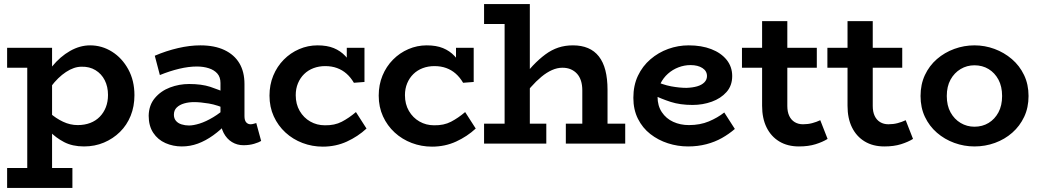

<svg xmlns="http://www.w3.org/2000/svg" viewBox="-20 -706 5111 944"><path d="M393 14Q336 14 295 -7.5Q254 -29 224.5 -60Q195 -91 172 -118V-205Q195 -177 225 -150.5Q255 -124 290 -107.5Q325 -91 362 -91Q396 -91 423.5 -101.5Q451 -112 470.5 -132Q490 -152 500.5 -179Q511 -206 511 -239Q511 -280 495 -311.5Q479 -343 449.5 -361Q420 -379 381 -378Q344 -378 304.5 -352Q265 -326 230.5 -280Q196 -234 173 -173V-265Q196 -330 236 -379Q276 -428 324.5 -455.5Q373 -483 423 -483Q481 -483 530.5 -452Q580 -421 610.5 -365.5Q641 -310 641 -238Q641 -183 622.5 -137Q604 -91 570 -57.5Q536 -24 491 -5Q446 14 393 14ZM15 218V120H336V218ZM114 189V-471H236V189ZM15 -373V-471H230V-373Z M1177 8Q1146 8 1120.5 -7.5Q1095 -23 1079.5 -52.5Q1064 -82 1064 -124V-298Q1064 -327 1048.5 -344.5Q1033 -362 1006.5 -370.5Q980 -379 948 -379Q908 -379 861.5 -368Q815 -357 766 -337L741 -432Q797 -456 855 -469.5Q913 -483 965 -483Q1035 -483 1083.5 -460Q1132 -437 1157 -395Q1182 -353 1182 -293V-135Q1182 -114 1190.5 -104.5Q1199 -95 1212 -95Q1220 -95 1227.5 -97.5Q1235 -100 1240 -101L1264 -13Q1253 -6 1229.5 1Q1206 8 1177 8ZM874 14Q831 14 793.5 -2.5Q756 -19 733.5 -53Q711 -87 711 -137Q712 -189 741.5 -224Q771 -259 816 -276Q861 -293 910 -293Q971 -293 1014 -279Q1057 -265 1102 -244V-166Q1049 -190 1007 -197Q965 -204 934 -204Q908 -204 885.5 -197.5Q863 -191 849 -177.5Q835 -164 835 -142Q835 -124 845 -112Q855 -100 872.5 -94.5Q890 -89 909 -89Q931 -89 961.5 -98.5Q992 -108 1028 -129.5Q1064 -151 1102 -186L1099 -103Q1065 -67 1028 -40.5Q991 -14 953 0Q915 14 874 14Z M1567 15Q1515 15 1467.5 -3Q1420 -21 1383.5 -54.5Q1347 -88 1326 -134Q1305 -180 1305 -236Q1305 -289 1323.5 -334Q1342 -379 1375 -412.5Q1408 -446 1451 -464.5Q1494 -483 1541 -483Q1588 -483 1621 -469.5Q1654 -456 1678 -430.5Q1702 -405 1722 -369L1685 -376V-471H1772V-303L1720 -299Q1704 -326 1683.5 -344Q1663 -362 1637 -371.5Q1611 -381 1579 -381Q1548 -381 1521.5 -371Q1495 -361 1475.5 -342Q1456 -323 1445 -296.5Q1434 -270 1434 -238Q1434 -194 1453.5 -160.5Q1473 -127 1505.5 -108.5Q1538 -90 1577 -90Q1625 -89 1660.5 -107.5Q1696 -126 1730 -155L1782 -74Q1740 -35 1685.5 -10Q1631 15 1567 15Z M2104 15Q2052 15 2004.5 -3Q1957 -21 1920.5 -54.5Q1884 -88 1863 -134Q1842 -180 1842 -236Q1842 -289 1860.5 -334Q1879 -379 1912 -412.5Q1945 -446 1988 -464.5Q2031 -483 2078 -483Q2125 -483 2158 -469.5Q2191 -456 2215 -430.5Q2239 -405 2259 -369L2222 -376V-471H2309V-303L2257 -299Q2241 -326 2220.5 -344Q2200 -362 2174 -371.5Q2148 -381 2116 -381Q2085 -381 2058.5 -371Q2032 -361 2012.5 -342Q1993 -323 1982 -296.5Q1971 -270 1971 -238Q1971 -194 1990.5 -160.5Q2010 -127 2042.5 -108.5Q2075 -90 2114 -90Q2162 -89 2197.5 -107.5Q2233 -126 2267 -155L2319 -74Q2277 -35 2222.5 -10Q2168 15 2104 15Z M2843 0V-262Q2843 -288 2836.5 -308.5Q2830 -329 2817.5 -343Q2805 -357 2787 -365Q2769 -373 2745 -373Q2720 -373 2694 -361.5Q2668 -350 2642 -328.5Q2616 -307 2589.5 -277Q2563 -247 2536 -209V-308Q2569 -351 2600 -383.5Q2631 -416 2661.5 -438.5Q2692 -461 2725 -472Q2758 -483 2797 -483Q2839 -483 2871 -469.5Q2903 -456 2924.5 -428.5Q2946 -401 2956.5 -360Q2967 -319 2967 -264V0ZM2360 0V-98H2666V0ZM2762 0V-98H3054V0ZM2585 -686V0H2461V-588H2360V-686Z M3363 14Q3312 14 3264 -1.5Q3216 -17 3177.5 -47Q3139 -77 3116.5 -122Q3094 -167 3094 -225Q3094 -286 3116.5 -333.5Q3139 -381 3178 -414.5Q3217 -448 3265.5 -465.5Q3314 -483 3366 -483Q3429 -483 3477 -464.5Q3525 -446 3552.5 -412Q3580 -378 3580 -332Q3580 -285 3552 -253.5Q3524 -222 3479.5 -206Q3435 -190 3385 -190Q3324 -190 3277.5 -205Q3231 -220 3186 -242V-313Q3239 -289 3280 -281.5Q3321 -274 3355 -274Q3385 -275 3407.5 -281.5Q3430 -288 3443 -301Q3456 -314 3456 -332Q3456 -357 3433.5 -371.5Q3411 -386 3375 -386Q3345 -386 3316 -375Q3287 -364 3264 -343.5Q3241 -323 3227 -294.5Q3213 -266 3213 -230Q3213 -186 3234 -154.5Q3255 -123 3290 -107Q3325 -91 3367 -91Q3422 -91 3465 -109Q3508 -127 3541 -153L3593 -72Q3564 -47 3529.5 -27.5Q3495 -8 3453 3Q3411 14 3363 14Z M3908 14Q3852 14 3811.5 -10.5Q3771 -35 3749 -79.5Q3727 -124 3727 -186V-602H3851V-185Q3851 -156 3860.5 -136Q3870 -116 3887.5 -105.5Q3905 -95 3928 -95Q3952 -95 3973 -100.5Q3994 -106 4013 -115L4049 -23Q4025 -8 3990 3Q3955 14 3908 14ZM3628 -373V-471H3996V-373Z M4328 14Q4272 14 4231.5 -10.5Q4191 -35 4169 -79.5Q4147 -124 4147 -186V-602H4271V-185Q4271 -156 4280.5 -136Q4290 -116 4307.5 -105.5Q4325 -95 4348 -95Q4372 -95 4393 -100.5Q4414 -106 4433 -115L4469 -23Q4445 -8 4410 3Q4375 14 4328 14ZM4048 -373V-471H4416V-373Z M4771 14Q4720 14 4672 -3.5Q4624 -21 4586.5 -53.5Q4549 -86 4527.5 -131.5Q4506 -177 4506 -234Q4506 -291 4527.5 -337Q4549 -383 4586.5 -415.5Q4624 -448 4672 -465.5Q4720 -483 4771 -483Q4822 -483 4869.5 -465.5Q4917 -448 4955 -415.5Q4993 -383 5015 -337Q5037 -291 5037 -234Q5037 -177 5015.5 -131.5Q4994 -86 4957 -53.5Q4920 -21 4872 -3.5Q4824 14 4771 14ZM4771 -83Q4810 -83 4840.5 -101.5Q4871 -120 4889 -153.5Q4907 -187 4907 -234Q4907 -281 4889 -314.5Q4871 -348 4840.5 -366.5Q4810 -385 4771 -385Q4734 -385 4703 -366.5Q4672 -348 4653.5 -314.5Q4635 -281 4635 -234Q4635 -187 4653.5 -153.5Q4672 -120 4703 -101.5Q4734 -83 4771 -83Z"/></svg>

Font: BioRhyme ExtraBold
Style: Bold
Weight: 700
Version: Version 1.600;gftools[0.9.33]